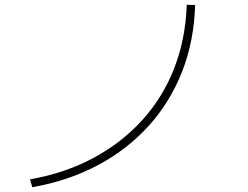

<svg xmlns="http://www.w3.org/2000/svg" viewBox="-20 -762 1040 804"><path d="M106 -11Q253 -37 372 -101Q491 -165 577 -260.5Q663 -356 710 -477.5Q757 -599 762 -742L797 -741Q793 -592 743.5 -464.5Q694 -337 605 -237.5Q516 -138 392 -71.5Q268 -5 115 22Z"/></svg>

Font: M PLUS 2 ExtraLight
Style: Regular
Weight: 250
Designer: Coji Morishita
Foundry: UNDERFOREST DESIGN
Version: Version 1.001